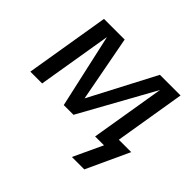

<svg xmlns="http://www.w3.org/2000/svg" viewBox="-159 -729 1117 1117"><g transform="rotate(45 400.0 -170.0)"><path d="M551 180 635 0H562L638 -458L384 0H304L202 -458L126 0H29L115 -520H285L362 -113L575 -520H745L673 -84H775L653 180Z"/></g></svg>

Font: Iosevka Aile Medium Oblique
Style: Regular
Weight: 500
Italic angle: -9°
Designer: Belleve Invis
Foundry: Belleve Invis
Version: Version 31.1.0; ttfautohint (v1.8.4)